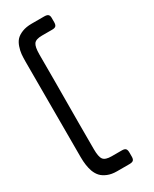

<svg xmlns="http://www.w3.org/2000/svg" viewBox="-214 -719 752 939"><g transform="rotate(-30 162.0 -250.0)"><path d="M104.5 -365.7 103.5 -134.3V17.6Q103.5 60.5 115 75.7Q126.5 90.8 161.6 90.8H219.2Q234.9 90.8 240.5 97.2Q246.1 103.5 246.1 118.2V141.6Q246.1 155.8 240 161.6Q233.9 167.5 217.8 167.5H147.5Q117.7 167.5 95.7 158.4Q73.7 149.4 61 135.7Q48.3 122.1 40.5 101.6Q28.3 67.4 28.3 18.6V-519Q28.3 -543.9 30 -562Q31.7 -580.1 38.8 -601.1Q45.9 -622.1 58.1 -635.3Q70.3 -648.4 93 -657.5Q115.7 -666.5 147.5 -666.5H217.8Q233.4 -666.5 239.7 -660.9Q246.1 -655.3 246.1 -641.6V-617.7Q246.1 -603.5 240.5 -597.2Q234.9 -590.8 219.2 -590.8H161.6Q127 -590.8 115.7 -575.4Q104.5 -560.1 104.5 -516.6Z"/></g></svg>

Font: Shahab
Style: Regular
Weight: 400
Designer: Mohammad Saleh Souzanchi
Foundry: http://font-store.ir
Version: Version:0.0.2;RFB:1.2.5;Building:2016-11-27 11:18:45.721916